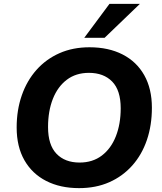

<svg xmlns="http://www.w3.org/2000/svg" viewBox="-20 -960 836 991"><path d="M388 11Q291 11 218.5 -26Q146 -63 106 -133Q66 -203 66 -302Q66 -392 92.5 -468Q119 -544 168.5 -599.5Q218 -655 287 -685.5Q356 -716 442 -716Q540 -716 612.5 -679Q685 -642 724.5 -572Q764 -502 764 -404Q764 -313 738 -237Q712 -161 662.5 -105.5Q613 -50 544 -19.5Q475 11 388 11ZM391 -121Q458 -121 505.5 -157Q553 -193 578 -256.5Q603 -320 603 -401Q603 -494 559 -539Q515 -584 439 -584Q372 -584 325 -548.5Q278 -513 253 -450Q228 -387 228 -304Q228 -212 271.5 -166.5Q315 -121 391 -121ZM415 -765 545 -940H702L520 -765Z"/></svg>

Font: Nunito Sans 12pt ExtraLight ExtraBold
Style: Italic
Weight: 800
Italic angle: -9°
Version: Version 3.101;gftools[0.9.27]